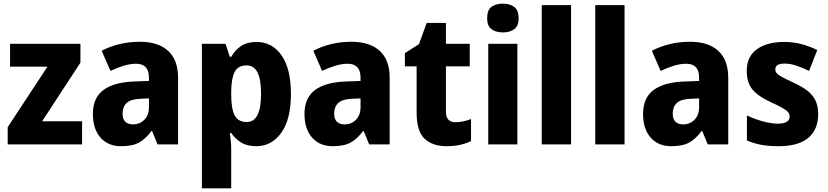

<svg xmlns="http://www.w3.org/2000/svg" viewBox="-20 -788 4519 1048"><path d="M428 0H22V-94L239 -424H35V-549H419V-446L210 -126H428Z M744 -560Q843 -560 897.5 -510.5Q952 -461 952 -363V0H840L810 -73H807Q775 -30 739 -10Q703 10 641 10Q570 10 528.5 -37Q487 -84 487 -166Q487 -253 543 -295.5Q599 -338 707 -343L793 -346V-364Q793 -440 723 -440Q691 -440 656 -429.5Q621 -419 583 -401L535 -511Q579 -534 631.5 -547Q684 -560 744 -560ZM748 -249Q694 -247 671.5 -226Q649 -205 649 -169Q649 -137 664.5 -123Q680 -109 706 -109Q743 -109 768 -134.5Q793 -160 793 -204V-251Z M1380 -559Q1466 -559 1517 -485.5Q1568 -412 1568 -275Q1568 -137 1515.5 -63.5Q1463 10 1379 10Q1328 10 1295.5 -10.5Q1263 -31 1242 -62H1235Q1238 -38 1240 -16Q1242 6 1242 26V240H1082V-549H1211L1234 -478H1242Q1265 -517 1297.5 -538Q1330 -559 1380 -559ZM1326 -431Q1280 -431 1261.5 -396.5Q1243 -362 1242 -291V-270Q1242 -196 1260.5 -159Q1279 -122 1327 -122Q1405 -122 1405 -276Q1405 -355 1385.5 -393Q1366 -431 1326 -431Z M1899 -560Q1998 -560 2052.5 -510.5Q2107 -461 2107 -363V0H1995L1965 -73H1962Q1930 -30 1894 -10Q1858 10 1796 10Q1725 10 1683.5 -37Q1642 -84 1642 -166Q1642 -253 1698 -295.5Q1754 -338 1862 -343L1948 -346V-364Q1948 -440 1878 -440Q1846 -440 1811 -429.5Q1776 -419 1738 -401L1690 -511Q1734 -534 1786.5 -547Q1839 -560 1899 -560ZM1903 -249Q1849 -247 1826.5 -226Q1804 -205 1804 -169Q1804 -137 1819.5 -123Q1835 -109 1861 -109Q1898 -109 1923 -134.5Q1948 -160 1948 -204V-251Z M2466 -121Q2488 -121 2508.5 -125.5Q2529 -130 2551 -138V-18Q2525 -5 2492 2.5Q2459 10 2417 10Q2341 10 2297.5 -31Q2254 -72 2254 -174V-426H2190V-498L2267 -547L2309 -663H2414V-549H2544V-426H2414V-178Q2414 -121 2466 -121Z M2725 -768Q2763 -768 2787 -750Q2811 -732 2811 -689Q2811 -646 2786.5 -628.5Q2762 -611 2725 -611Q2687 -611 2663 -628.5Q2639 -646 2639 -689Q2639 -733 2662.5 -750.5Q2686 -768 2725 -768ZM2804 -549V0H2645V-549Z M3097 0H2937V-760H3097Z M3389 0H3229V-760H3389Z M3747 -560Q3846 -560 3900.5 -510.5Q3955 -461 3955 -363V0H3843L3813 -73H3810Q3778 -30 3742 -10Q3706 10 3644 10Q3573 10 3531.5 -37Q3490 -84 3490 -166Q3490 -253 3546 -295.5Q3602 -338 3710 -343L3796 -346V-364Q3796 -440 3726 -440Q3694 -440 3659 -429.5Q3624 -419 3586 -401L3538 -511Q3582 -534 3634.5 -547Q3687 -560 3747 -560ZM3751 -249Q3697 -247 3674.5 -226Q3652 -205 3652 -169Q3652 -137 3667.5 -123Q3683 -109 3709 -109Q3746 -109 3771 -134.5Q3796 -160 3796 -204V-251Z M4446 -165Q4446 -81 4392 -35.5Q4338 10 4230 10Q4179 10 4138.5 3Q4098 -4 4057 -21V-158Q4098 -138 4144 -125.5Q4190 -113 4226 -113Q4290 -113 4290 -152Q4290 -164 4283 -174Q4276 -184 4254 -197Q4232 -210 4186 -231Q4120 -261 4088 -298.5Q4056 -336 4056 -402Q4056 -479 4111 -519Q4166 -559 4260 -559Q4308 -559 4351.5 -548Q4395 -537 4441 -515L4396 -401Q4361 -418 4327.5 -429.5Q4294 -441 4263 -441Q4212 -441 4212 -410Q4212 -398 4219 -389Q4226 -380 4247 -368.5Q4268 -357 4311 -337Q4353 -318 4383 -296Q4413 -274 4429.5 -243Q4446 -212 4446 -165Z"/></svg>

Font: Noto Sans Malayalam SemiCondensed ExtraBold
Style: Regular
Weight: 800
Width: 4
Designer: Jelle Bosma - Monotype Design Team
Foundry: Monotype Imaging Inc.
Version: Version 2.104; ttfautohint (v1.8.4.7-5d5b)